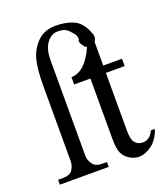

<svg xmlns="http://www.w3.org/2000/svg" viewBox="-128 -767 755 865"><g transform="rotate(-20 250.0 -334.0)"><path d="M339.8 -539.1Q328.1 -539.1 324.2 -550.8Q312.5 -562.5 312.5 -578.1Q312.5 -578.1 316.4 -582Q316.4 -601.6 304.7 -613.3Q293 -628.9 279.3 -638.7Q265.6 -648.4 238.3 -648.4Q207 -648.4 185.5 -619.1Q164.1 -589.8 164.1 -539.1V-78.1Q164.1 -58.6 177.7 -39.1Q191.4 -19.5 222.7 -19.5H246.1V3.9H11.7V-19.5H35.2Q70.3 -19.5 82 -39.1Q93.8 -58.6 93.8 -78.1V-437.5Q93.8 -519.5 105.5 -564.5Q117.2 -609.4 150.4 -642.6Q183.6 -675.8 238.3 -675.8Q289.1 -675.8 326.2 -658.2Q363.3 -640.6 382.8 -585.9Q386.7 -578.1 386.7 -570.3Q386.7 -558.6 378.9 -546.9V-433.6H468.8V-398.4H378.9V-121.1Q378.9 -78.1 392.6 -62.5Q406.2 -46.9 429.7 -46.9Q445.3 -46.9 459 -56.6Q472.7 -66.4 480.5 -85.9H500Q484.4 -39.1 453.1 -15.6Q421.9 7.8 390.6 7.8Q367.2 7.8 345.7 -5.9Q324.2 -19.5 314.5 -41Q304.7 -62.5 304.7 -109.4V-398.4H226.6V-433.6Q293 -433.6 339.8 -539.1Z"/></g></svg>

Font: 和音 by 宁静之雨，公众号njzyshare
Style: Regular
Weight: 400
Designer: Steve Matteson
Foundry: Ascender Corporation
Version: Version 6.00;June 8, 2018;FontCreator 11.0.0.2388 32-bit